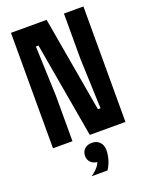

<svg xmlns="http://www.w3.org/2000/svg" viewBox="-188 -896 977 1250"><g transform="rotate(-20 300.0 -271.5)"><path d="M49 0V-800H296L411 -139H429L416 -484V-800H551V0H304L189 -661H171L184 -316V0ZM298 183Q266 183 247 165Q228 147 228 118Q228 89 247 71Q266 53 298 53Q330 53 349 71.5Q368 90 368 118Q368 147 349 165Q330 183 298 183ZM223 257Q254 236 272 213.5Q290 191 291 172L298 53Q332 53 352 74Q372 95 372 130Q372 161 362 195Q352 229 333 257Z"/></g></svg>

Font: Martian Mono Condensed
Style: Bold
Weight: 700
Width: 3
Designer: Roman Shamin
Foundry: Evil Martians
Version: Version 1.000